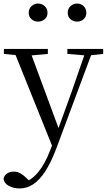

<svg xmlns="http://www.w3.org/2000/svg" viewBox="-30 -792 602 1083"><path d="M80 271Q47 271 20 256.5Q-7 242 -10 217Q-6 196 10.5 186Q27 176 48 176Q68 176 85.5 186Q103 196 120 213L149 241L117 257L97 240Q147 226 185.5 179Q224 132 252 58L281 -15L285 -28L374 -274L458 -516H497L287 47Q257 126 224.5 175.5Q192 225 156.5 248Q121 271 80 271ZM272 51 44 -516H135L304 -59L310 -46ZM-8 -488V-516H240V-488L133 -478H91ZM350 -488V-516H552V-488L470 -479H455ZM184 -670Q164 -670 148 -683.5Q132 -697 132 -720Q132 -743 148 -757.5Q164 -772 184 -772Q206 -772 222 -757.5Q238 -743 238 -720Q238 -697 222 -683.5Q206 -670 184 -670ZM405 -670Q384 -670 368 -683.5Q352 -697 352 -720Q352 -743 368 -757.5Q384 -772 405 -772Q426 -772 441.5 -757.5Q457 -743 457 -720Q457 -697 441.5 -683.5Q426 -670 405 -670Z"/></svg>

Font: Noto Serif SC ExtraLight
Style: Regular
Weight: 400
Version: Version 2.002-H1;hotconv 1.1.0;makeotfexe 2.6.0